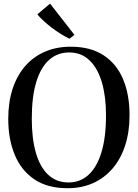

<svg xmlns="http://www.w3.org/2000/svg" viewBox="-20 -1004 744 1036"><path d="M345.5 11.5Q237.5 12 166.2 -35.8Q95 -83.5 59.8 -168Q24.5 -252.5 24.5 -362.5Q24.5 -453 48.2 -525Q72 -597 116.2 -647.8Q160.5 -698.5 222.8 -725.2Q285 -752 361 -752Q468 -752 538.5 -706Q609 -660 644 -577Q679 -494 679 -382.5Q679 -292.5 655.5 -219.8Q632 -147 587.8 -95.2Q543.5 -43.5 482.2 -16Q421 11.5 345.5 11.5ZM350.5 -19.5Q412 -19.5 457.2 -60.2Q502.5 -101 527.2 -181.8Q552 -262.5 552 -382.5Q552 -483 529.8 -559.2Q507.5 -635.5 463.2 -678.2Q419 -721 353 -721Q291 -721 245.8 -681.5Q200.5 -642 176 -562.5Q151.5 -483 151.5 -362.5Q151.5 -257 173.5 -180Q195.5 -103 239.8 -61.2Q284 -19.5 350.5 -19.5ZM354.5 -795.5Q332.5 -805.5 307.8 -821Q283 -836.5 259 -854.8Q235 -873 214.8 -891.8Q194.5 -910.5 181.5 -926.5L250 -984.5L381.5 -816L356 -795.5Z"/></svg>

Font: Merriweather 120pt Medium
Style: Regular
Weight: 500
Version: Version 2.100